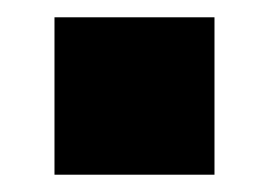

<svg xmlns="http://www.w3.org/2000/svg" viewBox="-20 -202 312 222"><path d="M43 0V-182H228V0Z"/></svg>

Font: Mulish ExtraLight Black
Style: Regular
Weight: 900
Version: Version 3.603